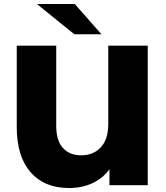

<svg xmlns="http://www.w3.org/2000/svg" viewBox="-20 -929 831 963"><path d="M721 -700V0H529V-80Q495 -34 443 -10Q391 14 326 14Q202 14 133 -65.5Q64 -145 64 -292V-700H262V-298Q262 -224 295.5 -187Q329 -150 387 -150Q448 -150 485.5 -190Q523 -230 523 -308V-700ZM165 -909H355L489 -757H353Z"/></svg>

Font: Montserrat Alternates ExtraBold
Style: Regular
Weight: 800
Designer: Julieta Ulanovsky
Foundry: Julieta Ulanovsky
Version: Version 7.200